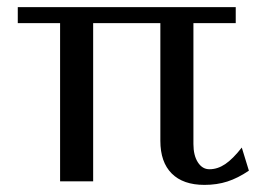

<svg xmlns="http://www.w3.org/2000/svg" viewBox="-20 -510 750 540"><path d="M555 10Q495 10 463 -22Q431 -54 431 -114V-466H524V-105Q524 -73 536.5 -53.5Q549 -34 569 -34Q592 -34 613.5 -48.5Q635 -63 660 -95L680 -30Q649 -9 619.5 0.5Q590 10 555 10ZM149 0V-466H242V0ZM30 -445V-490H643V-445Z"/></svg>

Font: Sutasoma
Style: Regular
Weight: 400
Designer: Izhar Fathurrohim, Akbar Rohmanto, Arusyal Khofiqoini
Foundry: Kiwari Kolektiv
Version: Version 1.102